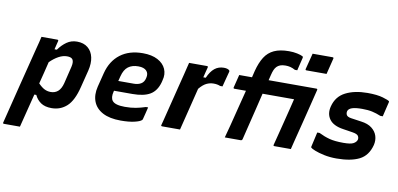

<svg xmlns="http://www.w3.org/2000/svg" viewBox="-126 -1059 3184 1537"><g transform="rotate(10 1466.5 -291.0)"><path d="M143 -538H272Q277 -538 279.5 -534.5Q282 -531 280 -527Q272 -493 263 -458H282Q311 -499 347.5 -524.5Q384 -550 431 -550Q485 -550 519 -522Q553 -494 563.5 -446Q574 -398 559 -337L524 -198Q496 -84 444.5 -37Q393 10 321 10Q266 10 233 -13Q200 -36 183 -73H167Q150 -5 132.5 63.5Q115 132 98 200H-31Q-43 200 -39 189Q0 33 39 -124Q78 -281 118 -437Q126 -466 132 -491Q138 -516 143 -538ZM372 -420Q339 -420 304 -401Q269 -382 235 -348Q224 -303 213 -258Q202 -213 190 -168Q218 -139 241.5 -127.5Q265 -116 292 -116Q327 -116 351 -137Q375 -158 387 -204L421 -344Q432 -390 414 -408Q402 -420 372 -420Z M966 -550Q1039 -550 1087 -524.5Q1135 -499 1153.5 -456.5Q1172 -414 1158 -364L1154 -347Q1134 -275 1083 -244.5Q1032 -214 939 -214H790L788 -207Q775 -156 795 -131Q818 -102 897 -102Q947 -102 986 -109.5Q1025 -117 1064 -130H1082Q1076 -106 1070 -81Q1064 -56 1057 -30Q1056 -26 1052 -22Q1039 -9 994.5 1.5Q950 12 883 12Q793 12 736.5 -18Q680 -48 659.5 -101.5Q639 -155 656 -224L685 -339Q711 -440 783 -495Q855 -550 966 -550ZM948 -440Q898 -440 866 -416Q834 -392 820 -336L810 -297H937Q971 -297 995 -311.5Q1019 -326 1026 -359Q1036 -397 1014 -419Q1004 -429 988 -434.5Q972 -440 948 -440Z M1364 0H1219Q1207 0 1211 -11Q1213 -17 1221 -49Q1229 -81 1241 -129Q1253 -177 1267 -233Q1281 -289 1294.5 -343Q1308 -397 1319 -440Q1326 -468 1332 -493.5Q1338 -519 1343 -538H1488Q1499 -538 1496 -527Q1491 -507 1485.5 -486.5Q1480 -466 1475 -444H1495Q1518 -497 1549.5 -522.5Q1581 -548 1625 -548Q1642 -548 1653.5 -544Q1665 -540 1669 -535Q1673 -531 1672 -525Q1663 -491 1655.5 -462.5Q1648 -434 1639 -399H1620Q1608 -404 1595 -406.5Q1582 -409 1566 -409Q1535 -409 1507.5 -395.5Q1480 -382 1450 -346Q1429 -261 1407 -172.5Q1385 -84 1364 0Z M2304 -782H2466Q2477 -782 2474 -771L2442 -642H2279Q2268 -642 2271 -653ZM1871 -11Q1868 0 1857 0H1728Q1735 -25 1741.5 -50.5Q1748 -76 1755 -101Q1776 -185 1794 -255.5Q1812 -326 1830 -397H1737Q1726 -397 1729 -408Q1736 -436 1742 -460Q1748 -484 1755 -512H1859Q1865 -539 1872 -566Q1890 -635 1918.5 -680Q1947 -725 1994.5 -747Q2042 -769 2115 -769Q2151 -769 2181.5 -762.5Q2212 -756 2227 -748Q2234 -744 2231 -733Q2225 -708 2218.5 -682Q2212 -656 2206 -630H2187Q2165 -642 2146.5 -646.5Q2128 -651 2108 -651Q2081 -651 2064.5 -644.5Q2048 -638 2037 -627Q2026 -616 2018.5 -599Q2011 -582 2005 -557Q2000 -537 1994 -512H2382Q2393 -512 2390 -501Q2375 -440 2357.5 -369.5Q2340 -299 2322.5 -229Q2305 -159 2289 -97Q2282 -70 2276.5 -47Q2271 -24 2265 0H2132Q2120 0 2124 -11Q2132 -41 2144.5 -91Q2157 -141 2171.5 -197.5Q2186 -254 2199 -307Q2212 -360 2221 -397H1965Q1949 -330 1931.5 -258Q1914 -186 1898 -121.5Q1882 -57 1871 -11Z M2670 -122Q2729 -122 2751.5 -134.5Q2774 -147 2780 -166Q2784 -182 2775 -197Q2766 -212 2727 -218L2650 -230Q2569 -242 2537 -286Q2505 -330 2521 -392Q2542 -475 2614.5 -512Q2687 -549 2792 -549Q2871 -549 2918 -535Q2965 -521 2972 -513Q2974 -509 2972 -503Q2965 -473 2958 -445Q2951 -417 2944 -386H2924Q2888 -401 2854 -408.5Q2820 -416 2772 -416Q2718 -416 2690 -406.5Q2662 -397 2656 -377Q2652 -360 2659.5 -346Q2667 -332 2697 -327L2780 -315Q2836 -308 2868.5 -282.5Q2901 -257 2912 -222Q2923 -187 2914 -148Q2891 -58 2821.5 -23.5Q2752 11 2637 11Q2582 11 2535.5 1Q2489 -9 2459.5 -21Q2430 -33 2424 -40Q2422 -43 2423 -48Q2431 -83 2437.5 -111.5Q2444 -140 2450 -167H2469Q2513 -145 2556.5 -133.5Q2600 -122 2670 -122Z"/></g></svg>

Font: Recursive Sn Lnr St
Style: Bold Italic
Weight: 700
Italic angle: -15°
Version: Version 1.079;hotconv 1.0.112;makeotfexe 2.5.65598; ttfautoh